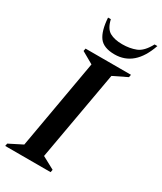

<svg xmlns="http://www.w3.org/2000/svg" viewBox="-221 -940 861 1018"><g transform="rotate(30 210.0 -431.0)"><path d="M-7 0 -4 -16 77 -57 173 -603 101 -644 104 -660H382L379 -644L295 -603L198 -57L274 -16L271 0ZM252 -710Q184 -710 157 -747Q130 -784 125 -862H142Q154 -810 183.5 -793.5Q213 -777 260 -777Q306 -777 343 -791.5Q380 -806 410 -862H427Q375 -710 252 -710Z"/></g></svg>

Font: Spectral SemiBold
Style: Italic
Weight: 600
Italic angle: -10°
Designer: Jean-Baptiste Levee
Foundry: Production Type
Version: Version 2.001